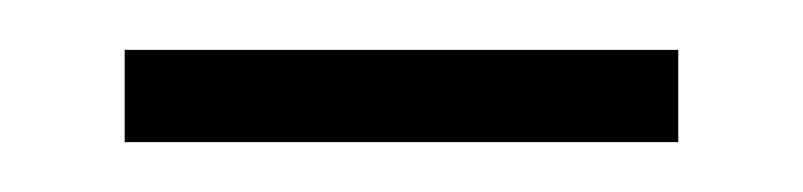

<svg xmlns="http://www.w3.org/2000/svg" viewBox="-20 -310 322 77"><path d="M30 -253H252V-290H30Z"/></svg>

Font: Noto Sans Gujarati Condensed ExtraLight
Style: Regular
Weight: 200
Width: 3
Designer: Jelle Bosma - Monotype Design Team, Universal Thirst
Foundry: Monotype Imaging Inc.
Version: Version 2.106